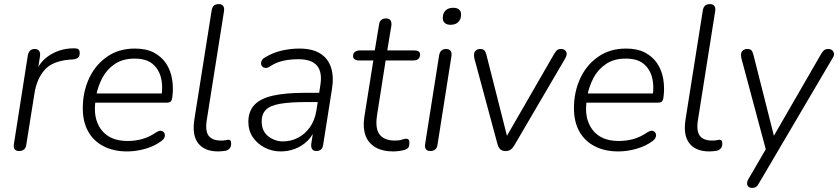

<svg xmlns="http://www.w3.org/2000/svg" viewBox="-20 -731 4090 937"><path d="M73 6Q58 6 51.5 -3Q45 -12 48 -29L116 -462Q119 -477 127.5 -484.5Q136 -492 150 -492Q164 -492 171 -482.5Q178 -473 175 -456L162 -370H151Q172 -430 223 -462Q274 -494 335 -495Q355 -496 362 -491Q369 -486 369 -473Q369 -457 361.5 -450Q354 -443 336 -441L320 -440Q235 -433 197 -389Q159 -345 148 -274L108 -23Q106 -9 97 -1.5Q88 6 73 6Z M601 8Q534 8 485 -17.5Q436 -43 410 -90Q384 -137 384 -203Q384 -281 414 -347Q444 -413 501.5 -453.5Q559 -494 638 -494Q694 -494 731.5 -474Q769 -454 791 -420.5Q813 -387 820 -344Q827 -301 821 -257Q819 -241 813 -235.5Q807 -230 794 -230H429L436 -275H787L768 -262Q776 -313 765 -354Q754 -395 723.5 -420Q693 -445 637 -445Q579 -445 540 -418.5Q501 -392 479.5 -351Q458 -310 450 -267L447 -246Q432 -155 473.5 -99Q515 -43 602 -43Q642 -43 676 -53Q710 -63 742 -85Q754 -93 762.5 -93Q771 -93 777 -88Q783 -83 784.5 -75.5Q786 -68 782 -59Q778 -50 768 -43Q735 -18 689.5 -5Q644 8 601 8Z M1045 8Q978 8 947 -32Q916 -72 929 -151L1013 -681Q1016 -697 1024.5 -704Q1033 -711 1048 -711Q1062 -711 1069 -702Q1076 -693 1073 -675L990 -151Q980 -94 997.5 -69.5Q1015 -45 1059 -45Q1074 -45 1082 -47Q1090 -49 1095 -49Q1101 -49 1104.5 -45Q1108 -41 1108 -29Q1108 -15 1100.5 -6.5Q1093 2 1080 5Q1073 6 1062.5 7Q1052 8 1045 8Z M1350 8Q1309 8 1273 -10Q1237 -28 1214.5 -60.5Q1192 -93 1192 -136Q1192 -187 1221 -218.5Q1250 -250 1311 -264Q1372 -278 1467 -278H1548L1541 -233H1481Q1396 -233 1347 -224.5Q1298 -216 1277.5 -195Q1257 -174 1257 -139Q1257 -91 1289 -66Q1321 -41 1361 -41Q1400 -41 1434 -58.5Q1468 -76 1492 -109.5Q1516 -143 1524 -191L1543 -313Q1554 -377 1528 -409.5Q1502 -442 1436 -442Q1397 -442 1362.5 -434.5Q1328 -427 1296 -406Q1286 -399 1276.5 -399.5Q1267 -400 1261 -405.5Q1255 -411 1254 -419Q1253 -427 1257.5 -436Q1262 -445 1274 -451Q1311 -474 1354.5 -484Q1398 -494 1441 -494Q1504 -494 1542.5 -470Q1581 -446 1595.5 -401.5Q1610 -357 1600 -296L1557 -24Q1555 -9 1546.5 -1.5Q1538 6 1523 6Q1510 6 1503.5 -3Q1497 -12 1499 -29L1513 -118L1522 -113Q1509 -72 1482 -45Q1455 -18 1420.5 -5Q1386 8 1350 8Z M1899 8Q1846 8 1811.5 -12.5Q1777 -33 1763.5 -70.5Q1750 -108 1758 -160L1802 -436H1732Q1719 -436 1711 -441.5Q1703 -447 1703 -457Q1703 -471 1712.5 -478Q1722 -485 1736 -485H1809L1830 -612Q1832 -627 1841 -634Q1850 -641 1864 -641Q1879 -641 1885.5 -632Q1892 -623 1890 -606L1870 -485H2001Q2015 -485 2022.5 -480Q2030 -475 2030 -465Q2030 -451 2021.5 -443.5Q2013 -436 1998 -436H1862L1820 -168Q1810 -103 1833 -74Q1856 -45 1907 -45Q1929 -45 1941.5 -49.5Q1954 -54 1962 -54Q1970 -54 1974 -49.5Q1978 -45 1978 -34Q1978 -19 1973.5 -12Q1969 -5 1959 -1Q1948 3 1930.5 5.5Q1913 8 1899 8Z M2080 6Q2065 6 2058.5 -3Q2052 -12 2055 -30L2123 -461Q2126 -477 2134.5 -484.5Q2143 -492 2158 -492Q2172 -492 2179 -482.5Q2186 -473 2183 -456L2115 -24Q2113 -9 2104 -1.5Q2095 6 2080 6ZM2179 -610Q2160 -610 2150 -619.5Q2140 -629 2141 -646Q2142 -669 2155.5 -681Q2169 -693 2192 -693Q2211 -693 2221 -684Q2231 -675 2230 -657Q2229 -635 2215.5 -622.5Q2202 -610 2179 -610Z M2447 6Q2431 6 2422 -2Q2413 -10 2408 -27L2295 -446Q2292 -460 2294 -470Q2296 -480 2304 -486Q2312 -492 2324 -492Q2337 -492 2343.5 -485.5Q2350 -479 2354 -463L2462 -37H2436L2685 -469Q2692 -481 2699 -486.5Q2706 -492 2718 -492Q2730 -492 2737.5 -485.5Q2745 -479 2745.5 -469.5Q2746 -460 2739 -447L2489 -20Q2481 -7 2471.5 -0.5Q2462 6 2447 6Z M2998 8Q2931 8 2882 -17.5Q2833 -43 2807 -90Q2781 -137 2781 -203Q2781 -281 2811 -347Q2841 -413 2898.5 -453.5Q2956 -494 3035 -494Q3091 -494 3128.5 -474Q3166 -454 3188 -420.5Q3210 -387 3217 -344Q3224 -301 3218 -257Q3216 -241 3210 -235.5Q3204 -230 3191 -230H2826L2833 -275H3184L3165 -262Q3173 -313 3162 -354Q3151 -395 3120.5 -420Q3090 -445 3034 -445Q2976 -445 2937 -418.5Q2898 -392 2876.5 -351Q2855 -310 2847 -267L2844 -246Q2829 -155 2870.5 -99Q2912 -43 2999 -43Q3039 -43 3073 -53Q3107 -63 3139 -85Q3151 -93 3159.5 -93Q3168 -93 3174 -88Q3180 -83 3181.5 -75.5Q3183 -68 3179 -59Q3175 -50 3165 -43Q3132 -18 3086.5 -5Q3041 8 2998 8Z M3442 8Q3375 8 3344 -32Q3313 -72 3326 -151L3410 -681Q3413 -697 3421.5 -704Q3430 -711 3445 -711Q3459 -711 3466 -702Q3473 -693 3470 -675L3387 -151Q3377 -94 3394.5 -69.5Q3412 -45 3456 -45Q3471 -45 3479 -47Q3487 -49 3492 -49Q3498 -49 3501.5 -45Q3505 -41 3505 -29Q3505 -15 3497.5 -6.5Q3490 2 3477 5Q3470 6 3459.5 7Q3449 8 3442 8Z M3651 186Q3639 186 3632.5 180Q3626 174 3626 163.5Q3626 153 3633 142L3725 -16L3721 12L3598 -447Q3595 -461 3597 -470.5Q3599 -480 3607 -486Q3615 -492 3627 -492Q3641 -492 3647 -485.5Q3653 -479 3657 -463L3765 -36H3738L3988 -469Q3995 -481 4002.5 -486.5Q4010 -492 4022 -492Q4034 -492 4041.5 -485.5Q4049 -479 4050 -469Q4051 -459 4043 -447L3684 163Q3678 175 3670.5 180.5Q3663 186 3651 186Z"/></svg>

Font: Nunito ExtraLight Light
Style: Italic
Weight: 300
Italic angle: -9°
Version: Version 3.602